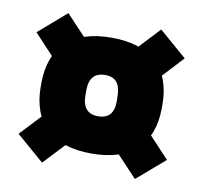

<svg xmlns="http://www.w3.org/2000/svg" viewBox="-64 -635 702 662"><g transform="rotate(10 286.5 -304.0)"><path d="M286 -102.5Q182 -102.5 128 -153.8Q74 -205 74 -299.5V-311.5Q74 -405.5 128 -456.8Q182 -508 286 -508Q390.5 -508 444.2 -456.8Q498 -405.5 498 -311.5V-299.5Q498 -205 444.2 -153.8Q390.5 -102.5 286 -102.5ZM286 -233Q314 -233 327.8 -249Q341.5 -265 341 -296L340.5 -314.5Q340 -345.5 327 -361.5Q314 -377.5 286 -377.5Q258.5 -377.5 244.8 -361.8Q231 -346 231 -314.5V-296Q231 -265 244.8 -249Q258.5 -233 286 -233ZM438 -242.5 546.5 -126 449 -42 342.5 -155.5ZM230.5 -155.5 124 -42 27 -126 137.5 -243.5ZM128.5 -372.5 27 -481.5 124 -565.5 228 -455ZM342.5 -451.5 449 -565.5 546 -481.5 436 -363Z"/></g></svg>

Font: Anek Bangla ExtraBold
Style: Regular
Weight: 800
Designer: Sulekha Rajkumar (Bangla), Yesha Goshar (Latin)
Foundry: Ek Type
Version: Version 1.003